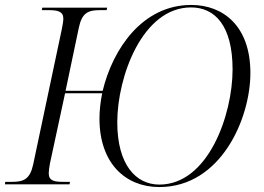

<svg xmlns="http://www.w3.org/2000/svg" viewBox="-40 -745 1066 776"><path d="M604 11C853 11 972 -266 972 -450C972 -641 861 -725 733 -725C536 -725 416 -548 375 -378H225L279 -635C292 -694 317 -704 364 -704H391L393 -714H131L129 -704H156C194 -704 216 -699 216 -669C216 -660 213 -644 210 -628L94 -80C81 -20 55 -10 8 -10H-19L-20 0H241L243 -10H217C179 -10 157 -14 157 -45C157 -54 159 -69 162 -85L223 -368H373C366 -334 362 -297 362 -266C362 -85 467 11 604 11ZM604 1C510 1 434 -78 434 -251C434 -434 535 -715 732 -715C829 -715 900 -641 900 -464C900 -282 802 1 604 1Z"/></svg>

Font: Noto Serif Display Light
Style: Italic
Weight: 300
Italic angle: -12°
Designer: Monotype Design Team
Foundry: Monotype Imaging Inc.
Version: Version 2.009